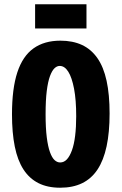

<svg xmlns="http://www.w3.org/2000/svg" viewBox="-20 -863 568 897"><path d="M261 14Q202 14 159.5 -7.5Q117 -29 89.5 -71.5Q62 -114 49 -178.5Q36 -243 36 -329Q36 -449 61 -525Q86 -601 136.5 -637Q187 -673 262 -673Q320 -673 363 -653Q406 -633 435 -591.5Q464 -550 478 -485.5Q492 -421 492 -333Q492 -245 478 -179.5Q464 -114 435.5 -71Q407 -28 363.5 -7Q320 14 261 14ZM261 -104Q279 -104 292.5 -118.5Q306 -133 316 -160.5Q326 -188 331 -228.5Q336 -269 336 -320Q336 -396 326 -448.5Q316 -501 299 -528Q282 -555 259 -555Q246 -555 234.5 -544Q223 -533 213.5 -507.5Q204 -482 198.5 -438.5Q193 -395 193 -329Q193 -265 198.5 -221.5Q204 -178 213.5 -152Q223 -126 235 -115Q247 -104 261 -104ZM144 -730V-843H384V-730Z"/></svg>

Font: Bricolage Grotesque Condensed ExtraBold
Style: Regular
Weight: 800
Width: 3
Designer: Mathieu Triay
Foundry: Atelier Triay
Version: Version 1.000;gftools[0.9.30]